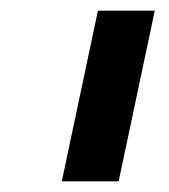

<svg xmlns="http://www.w3.org/2000/svg" viewBox="-20 -734 318 361"><path d="M271 -713.9 203.1 -393.1H96.2L164.1 -713.9Z"/></svg>

Font: XB Khoramshahr
Style: Bold Italic
Weight: 700
Italic angle: -12°
Designer: Behnam
Foundry: Irmug
Version: Version 8.005 2009